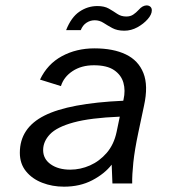

<svg xmlns="http://www.w3.org/2000/svg" viewBox="-20 -689 672 721"><path d="M220.2 12Q176.5 12 138.8 -2.6Q101 -17.1 77.8 -45.6Q54.5 -74 54.5 -115.3Q54.5 -208.5 147 -255Q239.4 -301.5 442.9 -310.7L443.9 -315.4Q451.6 -349.3 443.4 -378.4Q435.2 -407.4 408.4 -425.7Q381.7 -443.9 332.6 -443.9Q285.8 -443.9 252.7 -422.1Q219.6 -400.3 208.8 -365.7L130.3 -390.1Q157.9 -448.4 212.2 -477.9Q266.5 -507.4 334.8 -507.4Q405.2 -507.4 452.5 -484.7Q499.7 -462 518.5 -414.7Q537.4 -367.3 520.8 -292L499.5 -191.5Q485.7 -126.3 480.7 -79.1Q475.8 -31.9 476.4 0H402.2L399.4 -70.7Q372.4 -36.1 326.4 -12.1Q280.4 12 220.2 12ZM243.7 -51.9Q281.9 -51.9 317.9 -67.8Q353.8 -83.7 380.9 -115.1Q407.9 -146.5 417.8 -193.3L429.8 -250.9Q319.2 -246.4 256.3 -229.2Q193.5 -212 167.7 -184.9Q142 -157.8 142 -125.5Q142 -92 170.5 -72Q199.1 -51.9 243.7 -51.9ZM446.8 -573.7Q420.1 -573.7 401.8 -583.6Q383.6 -593.5 368.6 -603.2Q353.7 -612.9 335.7 -612.9Q319 -612.9 304.8 -603.6Q290.5 -594.3 283.3 -575.9H228.3Q247.2 -624 278.1 -645.1Q309.1 -666.3 345.7 -666.3Q371.9 -666.3 388.7 -656.7Q405.5 -647 420.2 -637Q434.9 -627 454.2 -627Q469.7 -627 480.3 -634.2Q490.9 -641.3 500.8 -652Q508.2 -660.6 515.8 -664.7Q523.5 -668.7 530.6 -668.7Q539 -668.7 544.5 -663.9Q550.1 -659.1 550.1 -650.1Q550.1 -634.7 534.7 -617.1Q519.3 -599.5 496 -586.6Q472.6 -573.7 446.8 -573.7Z"/></svg>

Font: Atkinson Hyperlegible Mono ExtraLight
Style: Italic
Weight: 200
Italic angle: -12°
Monospace: yes
Designer: Elliott Scott, Megan Eiswerth, Linus Boman, Theodore Petrosky, Letters from Sweden
Foundry: Applied Design Works, Letters from Sweden
Version: Version 2.001